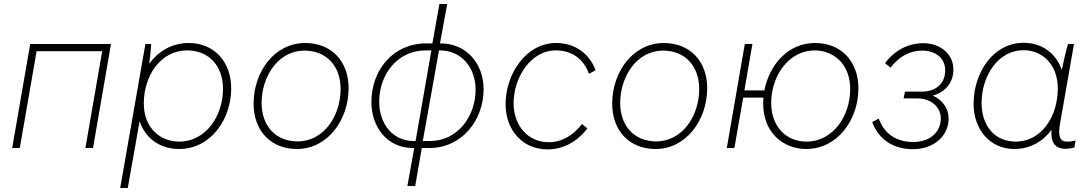

<svg xmlns="http://www.w3.org/2000/svg" viewBox="-20 -740 5449 960"><path d="M41 0H79L163 -484H491L407 0H445L535 -520H131Z M581 200H619L678 -134C706 -50 778 5 876 5C1034 5 1136 -144 1136 -298C1136 -430 1052 -525 923 -525C840 -525 772 -484 726 -421C730 -450 734 -488 736 -520H707ZM876 -32C782 -32 699 -99 699 -223C699 -361 783 -488 915 -488C1025 -488 1095 -410 1095 -296C1095 -160 1009 -32 876 -32Z M1465 5C1617 5 1723 -139 1723 -299C1723 -436 1635 -525 1506 -525C1353 -525 1248 -382 1248 -222C1248 -85 1335 5 1465 5ZM1468 -33C1357 -33 1288 -112 1288 -225C1288 -359 1372 -487 1502 -487C1614 -487 1683 -408 1683 -295C1683 -160 1599 -33 1468 -33Z M2017 190H2056L2089 0H2127C2287 0 2398 -136 2398 -295C2398 -420 2313 -523 2184 -523H2180L2216 -720H2177L2142 -523H2111C1945 -523 1837 -389 1837 -230C1837 -102 1919 0 2043 0H2051ZM1876 -231C1876 -369 1968 -488 2108 -488H2137L2058 -35H2048C1943 -35 1876 -122 1876 -231ZM2094 -35 2175 -488H2179C2290 -488 2358 -399 2358 -292C2358 -157 2267 -35 2130 -35Z M2718 7C2794 7 2865 -30 2917 -98L2890 -120C2846 -63 2790 -29 2723 -29C2619 -29 2548 -113 2548 -224C2548 -349 2631 -488 2759 -488C2841 -488 2898 -444 2925 -371L2958 -389C2926 -473 2855 -525 2760 -525C2610 -525 2508 -370 2508 -219C2508 -89 2593 7 2718 7Z M3258 5C3410 5 3516 -139 3516 -299C3516 -436 3428 -525 3299 -525C3146 -525 3041 -382 3041 -222C3041 -85 3128 5 3258 5ZM3261 -33C3150 -33 3081 -112 3081 -225C3081 -359 3165 -487 3295 -487C3407 -487 3476 -408 3476 -295C3476 -160 3392 -33 3261 -33Z M4011 5C4168 5 4272 -142 4272 -298C4272 -431 4188 -525 4055 -525C3921 -525 3827 -417 3802 -288H3702L3742 -520H3704L3614 0H3652L3696 -252H3797L3796 -222C3796 -72 3901 5 4011 5ZM4013 -32C3906 -32 3836 -112 3836 -225C3836 -360 3923 -488 4054 -488C4146 -488 4231 -421 4231 -295C4231 -160 4145 -32 4013 -32Z M4545 6C4646 6 4723 -58 4723 -147C4723 -196 4696 -238 4644 -262C4709 -280 4747 -329 4747 -393C4747 -467 4685 -524 4596 -524C4520 -524 4452 -487 4405 -424L4433 -402C4473 -455 4528 -487 4590 -487C4662 -487 4706 -446 4706 -388C4706 -321 4657 -282 4592 -282H4505L4498 -248H4565C4639 -248 4684 -202 4684 -148C4684 -78 4628 -30 4547 -30C4471 -30 4404 -63 4374 -147L4341 -130C4374 -39 4451 6 4545 6Z M5306 4C5322 4 5335 2 5352 -2L5358 -38C5343 -33 5332 -32 5315 -32C5275 -32 5271 -67 5280 -121L5350 -520H5320C5309 -483 5296 -424 5289 -391C5260 -472 5192 -526 5098 -526C4946 -526 4848 -377 4848 -221C4848 -91 4931 5 5052 5C5129 5 5194 -32 5238 -91C5231 -27 5258 4 5306 4ZM5098 -489C5188 -489 5269 -422 5269 -297C5269 -159 5188 -32 5059 -32C4954 -32 4888 -110 4888 -225C4888 -360 4970 -489 5098 -489Z"/></svg>

Font: Fixel Text 20240404 ExtraLight
Style: Italic
Weight: 200
Width: 4
Italic angle: -10°
Designer: AlfaBravo + MacPaw
Foundry: Kyrylo Tkachov, Marchela Mozhyna, Serhii Makarenko, Maria Weinstein, Zakhar Kryvoshyya
Version: Version 1.211;Glyphs 3.2 (3225)